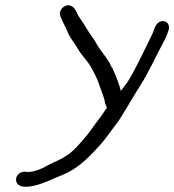

<svg xmlns="http://www.w3.org/2000/svg" viewBox="-20 -559 660 727"><path d="M427.1 -249.1 418.4 -271.6C415 -280.2 411.3 -288.9 407.1 -297.7L406.8 -298.5L406.3 -299.2C401.5 -305.9 398.1 -312.4 396 -318.8L395.7 -319.7L395.2 -320.5C379 -348.1 356.7 -371.8 345.6 -393.1C335 -413.3 320 -430.5 309 -449.3C297.6 -469 286.7 -483.2 276.6 -499.3C272.9 -505.1 265 -533.2 245.7 -538.1C229.9 -542.2 213.6 -530.9 208.4 -516.8C206.2 -510.9 206 -503.8 208.5 -498.2L212 -489.4C220.3 -469.8 228.5 -456.9 236.7 -436.2C247 -411.8 265.9 -391.4 276.1 -372C286.6 -352 316.9 -322.1 323.8 -305.3L324.1 -304.6L324.4 -304C349.5 -263.6 356.1 -235.4 372.4 -191.3C379.1 -173.4 374.9 -171.4 385 -150.8C374.8 -137.6 363.9 -119 353.4 -106.3C334.9 -84 319.8 -57.2 303.3 -40.2L302.9 -39.8L302.5 -39.3C257.9 14.8 239.2 31.7 178.5 58.1C164.3 65.3 154.9 69.8 141 77.6C114.8 89.6 94 93.9 80.2 91.6C64.5 89.1 46.9 96.9 41.9 113.1C39.8 119.9 40.5 126.8 43.4 132.7C55.7 158.5 107 145.2 120.9 141.3C141.2 135.7 173.1 121.8 224.7 99.7C265.7 82.1 306.6 48.5 350.1 -0.4C384.9 -37.7 394.9 -57.3 421.6 -91C438.9 -112.8 487.4 -199 512.2 -237C540.3 -279.8 574.4 -354.8 598.8 -398.8C606.8 -413.4 613.6 -429.7 619.2 -447.7L619.4 -448.6L619.6 -449.5C621.9 -464.1 614.8 -476.5 600.1 -478.9C580.7 -481.9 568.4 -464 563.5 -447.4C561.4 -440.1 555.2 -425.8 545.2 -406.3C528 -372.8 489.2 -288.2 462.3 -247.6L437.6 -214.5C434.6 -224.9 431.9 -236.6 427.1 -249.1Z"/></svg>

Font: MewTooHand
Style: BdWideIta
Weight: 400
Designer: Mew Too, Robert Jablonski
Version: Version 0.77